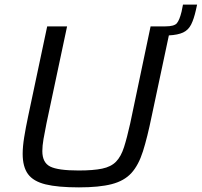

<svg xmlns="http://www.w3.org/2000/svg" viewBox="-20 -802 872 830"><path d="M321 8Q230 8 177 -5Q124 -18 101 -49.5Q78 -81 78 -137Q78 -168 84.5 -208.5Q91 -249 102 -301L184 -688H270L181 -269Q173 -230 168 -200.5Q163 -171 163 -149Q163 -99 197 -82Q231 -65 320 -65Q383 -65 421.5 -73Q460 -81 481.5 -103Q503 -125 516 -165.5Q529 -206 543 -269L631 -688H695Q733 -688 744.5 -701.5Q756 -715 765 -752L771 -782H832L827 -759Q818 -719 806 -695.5Q794 -672 771.5 -661.5Q749 -651 710 -649L636 -301Q617 -208 598 -148Q579 -88 548 -54Q517 -20 463 -6Q409 8 321 8Z"/></svg>

Font: Saira
Style: Italic
Weight: 400
Italic angle: -12°
Designer: Hector Gatti with collaboration of the Omnibus-Type team
Foundry: Omnibus-Type
Version: Version 1.100; ttfautohint (v1.8.3)